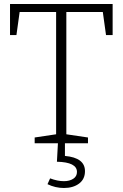

<svg xmlns="http://www.w3.org/2000/svg" viewBox="-20 -715 612 958"><path d="M30 -540V-695H542V-540H509L493 -655H311V-45L419 -29V0H153V-29L260 -45V-655H78L62 -540ZM217 204 230 175Q267 189 299 189Q327 189 345.5 177Q364 165 364 143Q364 94 264 92L269 0H304V63Q404 72 404 139Q404 179 374.5 201Q345 223 299 223Q256 223 217 204Z"/></svg>

Font: Bitter Pro Light
Style: Regular
Weight: 300
Designer: Sol Matas, and Bitter project Authors
Foundry: Sol Matas
Version: Version 1.010